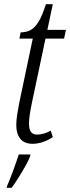

<svg xmlns="http://www.w3.org/2000/svg" viewBox="-20 -679 336 920"><path d="M136 10Q96 10 77 -14.5Q58 -39 58 -79Q58 -104 62.5 -131Q67 -158 72 -185L137 -494H73L79 -524Q107 -524 127.5 -535.5Q148 -547 165.5 -576Q183 -605 200 -659H233L207 -536H296L287 -494H198L133 -187Q126 -153 122.5 -129Q119 -105 119 -86Q119 -34 157 -34Q173 -34 191.5 -39.5Q210 -45 223 -53L233 -22Q184 10 136 10ZM14 212Q28 180 43.5 137.5Q59 95 70 61H126L125 67Q120 84 103.5 113.5Q87 143 68 173Q49 203 36 221H12Z"/></svg>

Font: Noto Serif ExtraCondensed Light
Style: Italic
Weight: 300
Width: 2
Italic angle: -12°
Designer: Monotype Design Team
Foundry: Monotype Imaging Inc.
Version: Version 2.014; ttfautohint (v1.8.4.7-5d5b)